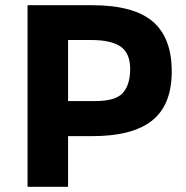

<svg xmlns="http://www.w3.org/2000/svg" viewBox="-20 -719 717 739"><path d="M335 -195H242V0H86V-699H333Q494 -699 567.5 -636.5Q641 -574 641 -444.5Q641 -315 565.5 -255Q490 -195 335 -195ZM331 -565H242V-330H347Q425 -330 453 -361.5Q481 -393 481 -453.5Q481 -514 444.5 -539.5Q408 -565 331 -565Z"/></svg>

Font: Montreal
Style: Bold
Weight: 700
Designer: Julieta Ulanovsky, usr_local_share
Foundry: Julieta Ulanovsky, usr_local_share
Version: Version 2.001